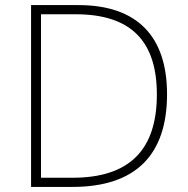

<svg xmlns="http://www.w3.org/2000/svg" viewBox="-20 -734 740 754"><path d="M636 -364C636 -591 519 -714 288 -714H102V0H265C512 0 636 -125 636 -364ZM596 -363C596 -144 487 -36 265 -36H141V-678H277C497 -678 596 -570 596 -363Z"/></svg>

Font: Noto Sans Sinhala UI ExtraLight
Style: Regular
Weight: 200
Designer: Jelle Bosma - Monotype Design Team
Foundry: Monotype Imaging Inc.
Version: Version 2.006